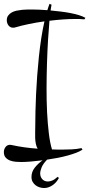

<svg xmlns="http://www.w3.org/2000/svg" viewBox="-57 -721 461 991"><path d="M368.7 51.3Q356 60.1 336.2 67.6Q316.4 75.2 292.2 81.8Q268.1 88.4 240.7 93.8Q213.4 99.1 186 103Q164.6 125.5 157.5 143.6Q150.4 161.6 150.4 174.3Q150.4 182.1 152.8 189.5Q155.3 196.8 160.2 202.6Q165 208.5 172.6 212.2Q180.2 215.8 190.4 215.8Q200.2 215.8 212.4 210.9Q224.6 206.1 240.2 191.9L247.1 197.3Q242.2 207 234.6 216.3Q227.1 225.6 217.3 232.9Q207.5 240.2 195.8 244.9Q184.1 249.5 170.9 249.5Q159.7 249.5 148.2 246.1Q136.7 242.7 127.2 235.6Q117.7 228.5 111.6 217.8Q105.5 207 105.5 192.4Q105.5 166 122.3 144.5Q139.2 123 162.6 106.4Q130.4 110.4 102.1 112.8Q73.7 115.2 53.7 115.2Q40.5 115.2 24.9 114Q9.3 112.8 -4.6 107.7Q-18.6 102.5 -27.8 92.3Q-37.1 82 -37.1 63.5Q-37.1 49.8 -28.6 38.1Q-20 26.4 -4.9 26.4Q-3.4 26.4 -1.5 26.9Q0.5 27.3 2 27.3Q33.2 34.2 67.6 39.1Q102.1 43.9 137.2 46.4Q130.4 34.2 127.7 19.8Q125 5.4 124.5 -9.5Q124 -24.4 124.5 -39.6Q125 -54.7 125 -67.9Q125 -103.5 126 -146.2Q127 -189 129.2 -235.6Q131.3 -282.2 135 -331.3Q138.7 -380.4 143.8 -429Q148.9 -477.5 156 -523.7Q163.1 -569.8 172.4 -610.8Q130.9 -605 91.8 -596.9Q52.7 -588.9 20 -579.1Q17.1 -578.1 14.6 -578.1Q12.2 -578.1 9.8 -578.1Q2.4 -578.1 -3.7 -581.5Q-9.8 -585 -13.7 -590.3Q-17.6 -595.7 -19.8 -602.5Q-22 -609.4 -22 -616.2Q-22 -630.9 -14.9 -640.6Q-7.8 -650.4 3.4 -656.7Q14.6 -663.1 29.1 -666Q43.5 -668.9 58.1 -670.4Q72.8 -671.9 86.2 -671.9Q99.6 -671.9 109.9 -671.9Q125 -671.9 145 -671.1Q165 -670.4 187.5 -668.5Q189.9 -677.2 192.9 -685.3Q195.8 -693.4 198.7 -701.2L209 -696.8Q208 -691.4 206.8 -684.1Q205.6 -676.8 204.1 -667Q229.5 -664.6 256.1 -661.4Q282.7 -658.2 306.6 -653.6Q330.6 -648.9 350.6 -642.8Q370.6 -636.7 383.8 -628.9L378.9 -621.1Q366.7 -622.6 354.2 -622.8Q341.8 -623 330.1 -623Q300.8 -623 267.1 -620.6Q233.4 -618.2 198.2 -613.8Q194.3 -570.8 190.9 -513.9Q187.5 -457 185.5 -394.3Q183.6 -331.5 183.3 -266.4Q183.1 -201.2 186 -141.8Q189 -82.5 195.1 -32.5Q201.2 17.6 211.4 50.3Q224.1 50.8 236.1 51Q248 51.3 259.8 51.3Q285.6 51.3 312 50Q338.4 48.8 363.8 43.5Z"/></svg>

Font: Montez
Style: Regular
Weight: 400
Designer: Astigmatic (AOETI)
Foundry: Astigmatic (AOETI)
Version: Version 1.000